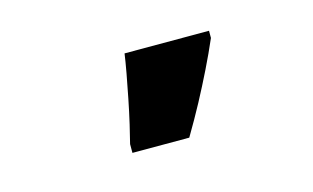

<svg xmlns="http://www.w3.org/2000/svg" viewBox="-39 -863 556 341"><g transform="rotate(-15 239.0 -693.0)"><path d="M171.4 -606V-622.1Q174.8 -635.3 179.7 -656.2Q184.6 -677.2 189.2 -700.4Q193.8 -723.6 197.8 -745.1Q201.7 -766.6 203.6 -780.3H358.9V-767.1Q347.7 -741.2 334.7 -714.8Q321.8 -688.5 307.4 -661.6Q293 -634.8 275.9 -606Z"/></g></svg>

Font: Open Sans SemiCondensed ExtraBold
Style: Regular
Weight: 800
Width: 4
Designer: Monotype Design Team
Foundry: Monotype Imaging Inc.
Version: Version 3.000